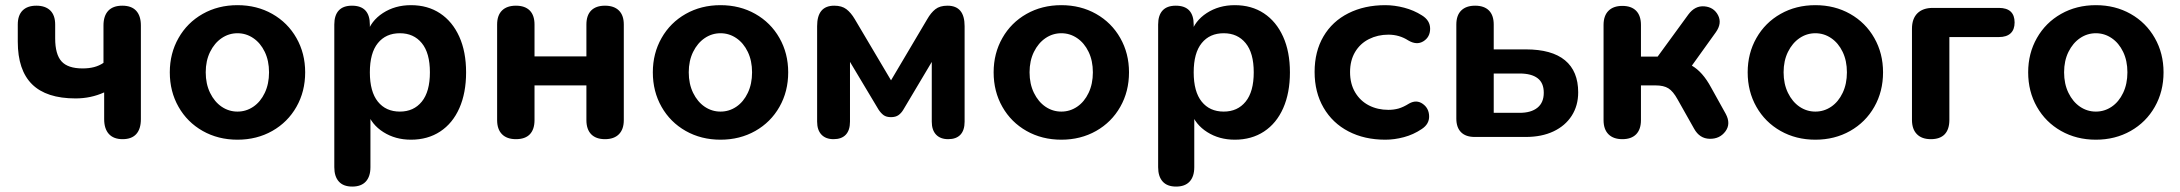

<svg xmlns="http://www.w3.org/2000/svg" viewBox="-20 -520 8277 729"><path d="M375.5 -67.6V-169.2Q324.9 -146.3 267 -146.3Q156.2 -146.3 101.8 -200Q47.5 -253.7 47.5 -361.6V-426.8Q47.5 -461.9 65.8 -480.2Q84 -498.4 118.1 -498.4Q152.2 -498.4 170.9 -480.2Q189.5 -461.9 189.5 -426.8V-374.4Q189.5 -313.7 213.6 -287Q237.6 -260.2 293.7 -260.2Q318 -260.2 337.3 -265.3Q356.5 -270.3 372.9 -281.3V-423.2Q372.9 -459.7 391 -479.1Q409.2 -498.4 444.3 -498.4Q479.4 -498.4 497.1 -479.1Q514.9 -459.7 514.9 -423.2V-67.6Q514.9 -30.3 497.3 -10.9Q479.8 8.4 445.5 8.4Q411.4 8.4 393.4 -11.3Q375.5 -31.1 375.5 -67.6Z M624.7 -245.4Q624.7 -317.4 657.9 -375.7Q691 -434 749.6 -467.2Q808.3 -500.4 881.7 -500.4Q955.1 -500.4 1013.8 -467.2Q1072.4 -434 1105.5 -375.7Q1138.7 -317.4 1138.7 -245.4Q1138.7 -172.6 1105.5 -114.3Q1072.4 -56 1013.8 -22.8Q955.1 10.4 881.7 10.4Q808.3 10.4 749.6 -22.8Q691 -56 657.9 -114.3Q624.7 -172.6 624.7 -245.4ZM1001.5 -245.4Q1001.5 -289.3 985.3 -323Q969.2 -356.6 941.8 -375.2Q914.5 -393.8 881.7 -393.8Q849 -393.8 821.6 -375.2Q794.3 -356.6 777.7 -323Q761.1 -289.3 761.1 -245.4Q761.1 -201.5 777.7 -167.4Q794.3 -133.4 821.6 -114.8Q849 -96.3 881.7 -96.3Q914.5 -96.3 941.8 -114.8Q969.2 -133.4 985.3 -167.4Q1001.5 -201.5 1001.5 -245.4Z M1249.3 114.8V-426.8Q1249.3 -461.9 1266.2 -480.2Q1283 -498.4 1316.3 -498.4Q1350.4 -498.4 1367.4 -480.2Q1384.3 -461.9 1384.3 -426.8V-355.4L1373.3 -391.5Q1387.9 -440.5 1433.9 -470.5Q1479.9 -500.4 1540.3 -500.4Q1604.1 -500.4 1651 -469.3Q1697.9 -438.2 1723.8 -380.9Q1749.7 -323.6 1749.7 -245.4Q1749.7 -167.2 1724.2 -109.5Q1698.7 -51.8 1651.4 -20.7Q1604.1 10.4 1540.3 10.4Q1481.1 10.4 1435.7 -18.4Q1390.3 -47.1 1374.5 -94.5H1386.5V114.8Q1386.5 150.1 1369 169.2Q1351.4 188.4 1317.5 188.4Q1283.6 188.4 1266.5 169.2Q1249.3 150.1 1249.3 114.8ZM1612.3 -245.4Q1612.3 -318.9 1581.5 -356.3Q1550.8 -393.8 1498.3 -393.8Q1445 -393.8 1414.7 -356.3Q1384.3 -318.9 1384.3 -245.4Q1384.3 -171.9 1414.7 -134.1Q1445 -96.3 1498.3 -96.3Q1550.8 -96.3 1581.5 -134.1Q1612.3 -171.9 1612.3 -245.4Z M1867.5 -64V-426.8Q1867.5 -461.9 1886.2 -480.2Q1904.8 -498.4 1938.9 -498.4Q1973 -498.4 1991.3 -480.2Q2009.5 -461.9 2009.5 -426.8V-305.9H2206.5V-426.8Q2206.5 -461.9 2224.7 -480.2Q2243 -498.4 2277.1 -498.4Q2311.2 -498.4 2329.8 -480.2Q2348.5 -461.9 2348.5 -426.8V-64Q2348.5 -28.9 2329.8 -10.2Q2311.2 8.4 2277.1 8.4Q2243 8.4 2224.7 -10.2Q2206.5 -28.9 2206.5 -64V-195.7H2009.5V-64Q2009.5 -28.9 1991.8 -10.2Q1974 8.4 1938.9 8.4Q1904.8 8.4 1886.2 -10.2Q1867.5 -28.9 1867.5 -64Z M2458.7 -245.4Q2458.7 -317.4 2491.9 -375.7Q2525 -434 2583.6 -467.2Q2642.3 -500.4 2715.7 -500.4Q2789.1 -500.4 2847.8 -467.2Q2906.4 -434 2939.5 -375.7Q2972.7 -317.4 2972.7 -245.4Q2972.7 -172.6 2939.5 -114.3Q2906.4 -56 2847.8 -22.8Q2789.1 10.4 2715.7 10.4Q2642.3 10.4 2583.6 -22.8Q2525 -56 2491.9 -114.3Q2458.7 -172.6 2458.7 -245.4ZM2835.5 -245.4Q2835.5 -289.3 2819.3 -323Q2803.2 -356.6 2775.8 -375.2Q2748.5 -393.8 2715.7 -393.8Q2683 -393.8 2655.6 -375.2Q2628.3 -356.6 2611.7 -323Q2595.1 -289.3 2595.1 -245.4Q2595.1 -201.5 2611.7 -167.4Q2628.3 -133.4 2655.6 -114.8Q2683 -96.3 2715.7 -96.3Q2748.5 -96.3 2775.8 -114.8Q2803.2 -133.4 2819.3 -167.4Q2835.5 -201.5 2835.5 -245.4Z M3082.5 -58V-420.8Q3082.5 -498.4 3147.5 -498.4Q3176.2 -498.4 3193.5 -485.2Q3210.9 -472 3225.5 -447.3L3363.1 -215L3500.5 -447.1Q3514.5 -471.7 3531.6 -485.1Q3548.6 -498.4 3577.5 -498.4Q3642.5 -498.4 3642.5 -420.8V-58Q3642.5 -25.5 3626.6 -8.5Q3610.6 8.4 3580.1 8.4Q3550.5 8.4 3534.1 -8.9Q3517.8 -26.3 3517.8 -58V-326.2H3542.4L3410.2 -104.1Q3402.4 -90.8 3391.6 -83Q3380.8 -75.2 3362.9 -75.2Q3345.3 -75.2 3334.9 -82.8Q3324.6 -90.4 3315.6 -104.1L3182.7 -326.2H3207.3V-58Q3207.3 -25.5 3191.3 -8.5Q3175.4 8.4 3144.9 8.4Q3115.2 8.4 3098.9 -8.9Q3082.5 -26.3 3082.5 -58Z M3752.7 -245.4Q3752.7 -317.4 3785.9 -375.7Q3819 -434 3877.6 -467.2Q3936.3 -500.4 4009.7 -500.4Q4083.1 -500.4 4141.8 -467.2Q4200.4 -434 4233.5 -375.7Q4266.7 -317.4 4266.7 -245.4Q4266.7 -172.6 4233.5 -114.3Q4200.4 -56 4141.8 -22.8Q4083.1 10.4 4009.7 10.4Q3936.3 10.4 3877.6 -22.8Q3819 -56 3785.9 -114.3Q3752.7 -172.6 3752.7 -245.4ZM4129.5 -245.4Q4129.5 -289.3 4113.3 -323Q4097.2 -356.6 4069.8 -375.2Q4042.5 -393.8 4009.7 -393.8Q3977 -393.8 3949.6 -375.2Q3922.3 -356.6 3905.7 -323Q3889.1 -289.3 3889.1 -245.4Q3889.1 -201.5 3905.7 -167.4Q3922.3 -133.4 3949.6 -114.8Q3977 -96.3 4009.7 -96.3Q4042.5 -96.3 4069.8 -114.8Q4097.2 -133.4 4113.3 -167.4Q4129.5 -201.5 4129.5 -245.4Z M4377.3 114.8V-426.8Q4377.3 -461.9 4394.2 -480.2Q4411 -498.4 4444.3 -498.4Q4478.4 -498.4 4495.4 -480.2Q4512.3 -461.9 4512.3 -426.8V-355.4L4501.3 -391.5Q4515.9 -440.5 4561.9 -470.5Q4607.9 -500.4 4668.3 -500.4Q4732.1 -500.4 4779 -469.3Q4825.9 -438.2 4851.8 -380.9Q4877.7 -323.6 4877.7 -245.4Q4877.7 -167.2 4852.2 -109.5Q4826.7 -51.8 4779.4 -20.7Q4732.1 10.4 4668.3 10.4Q4609.1 10.4 4563.7 -18.4Q4518.3 -47.1 4502.5 -94.5H4514.5V114.8Q4514.5 150.1 4497 169.2Q4479.4 188.4 4445.5 188.4Q4411.6 188.4 4394.5 169.2Q4377.3 150.1 4377.3 114.8ZM4740.3 -245.4Q4740.3 -318.9 4709.5 -356.3Q4678.8 -393.8 4626.3 -393.8Q4573 -393.8 4542.7 -356.3Q4512.3 -318.9 4512.3 -245.4Q4512.3 -171.9 4542.7 -134.1Q4573 -96.3 4626.3 -96.3Q4678.8 -96.3 4709.5 -134.1Q4740.3 -171.9 4740.3 -245.4Z M4971.4 -247Q4971.4 -324.4 5005 -381.7Q5038.6 -439 5099.7 -469.7Q5160.8 -500.4 5239.7 -500.4Q5274.5 -500.4 5311.4 -490.8Q5348.4 -481.1 5378.8 -461.7Q5410.1 -442.5 5410 -410.8Q5409.9 -379.2 5384.5 -363.3Q5359 -347.4 5326.7 -366.7Q5293 -388.4 5251.5 -388.4Q5211.2 -388.4 5177.8 -371.6Q5144.3 -354.8 5125.1 -322.6Q5106 -290.3 5106 -246.2Q5106 -201.9 5125.3 -169.3Q5144.7 -136.8 5177.6 -119.8Q5210.6 -102.9 5251.5 -102.9Q5272 -102.9 5290.2 -108Q5308.4 -113.2 5330.4 -127Q5358.3 -142.4 5381.8 -125.8Q5405.4 -109.3 5406.2 -79.2Q5407.1 -49.1 5378.2 -30.1Q5346.4 -8.7 5310.4 0.8Q5274.5 10.4 5239.7 10.4Q5160.8 10.4 5100.1 -21.1Q5039.4 -52.6 5005.4 -111.1Q4971.4 -169.6 4971.4 -247Z M5509.5 -69.6V-426.8Q5509.5 -461.9 5528.2 -480.2Q5546.8 -498.4 5580.9 -498.4Q5615 -498.4 5633.3 -480.2Q5651.5 -461.9 5651.5 -426.8V-332.5H5773.3Q5872 -332.5 5922.1 -291.1Q5972.2 -249.7 5972.2 -169.3Q5972.2 -118.9 5947.6 -80.5Q5923 -42.2 5878.3 -21.1Q5833.6 0 5773.3 0H5579.1Q5545.4 0 5527.5 -17.9Q5509.5 -35.9 5509.5 -69.6ZM5841.5 -167.9Q5841.5 -205.4 5818 -223.1Q5794.6 -240.9 5750 -240.9H5651.5V-91.6H5750Q5793.4 -91.6 5817.4 -111Q5841.5 -130.3 5841.5 -167.9Z M6068.5 -64V-425.2Q6068.5 -460.3 6087.2 -479Q6105.8 -497.6 6139.9 -497.6Q6174 -497.6 6192.3 -479Q6210.5 -460.3 6210.5 -425.2V-305.1H6273.9L6390.3 -464.7Q6415.6 -499 6451.4 -495.9Q6487.2 -492.8 6503.2 -462.3Q6519.1 -431.7 6494.7 -397.4L6382.8 -241.5L6354 -287.1Q6380.4 -284.1 6402.2 -271.7Q6424 -259.3 6442.3 -238.6Q6460.6 -217.9 6477.1 -187.3L6532.4 -87.7Q6552.7 -49.9 6531.1 -21.1Q6509.6 7.8 6471.3 7Q6433.1 6.2 6412.3 -31.3L6349.6 -142.6Q6332.6 -173.5 6314.7 -184.6Q6296.7 -195.7 6267.2 -195.7H6210.5V-64Q6210.5 -28.9 6192.3 -10.2Q6174 8.4 6139.9 8.4Q6105.8 8.4 6087.2 -10.2Q6068.5 -28.9 6068.5 -64Z M6615.7 -245.4Q6615.7 -317.4 6648.9 -375.7Q6682 -434 6740.6 -467.2Q6799.3 -500.4 6872.7 -500.4Q6946.1 -500.4 7004.8 -467.2Q7063.4 -434 7096.5 -375.7Q7129.7 -317.4 7129.7 -245.4Q7129.7 -172.6 7096.5 -114.3Q7063.4 -56 7004.8 -22.8Q6946.1 10.4 6872.7 10.4Q6799.3 10.4 6740.6 -22.8Q6682 -56 6648.9 -114.3Q6615.7 -172.6 6615.7 -245.4ZM6992.5 -245.4Q6992.5 -289.3 6976.3 -323Q6960.2 -356.6 6932.8 -375.2Q6905.5 -393.8 6872.7 -393.8Q6840 -393.8 6812.6 -375.2Q6785.3 -356.6 6768.7 -323Q6752.1 -289.3 6752.1 -245.4Q6752.1 -201.5 6768.7 -167.4Q6785.3 -133.4 6812.6 -114.8Q6840 -96.3 6872.7 -96.3Q6905.5 -96.3 6932.8 -114.8Q6960.2 -133.4 6976.3 -167.4Q6992.5 -201.5 6992.5 -245.4Z M7239.5 -64.8V-410.8Q7239.5 -449 7260.1 -469.5Q7280.8 -490 7318.7 -490H7569.6Q7599.1 -490 7614.2 -476.1Q7629.2 -462.1 7629.2 -434.7Q7629.2 -407.6 7614 -393.5Q7598.7 -379.3 7569.6 -379.3H7381.5V-64.8Q7381.5 -28.9 7363.8 -10.2Q7346 8.4 7311.3 8.4Q7276.8 8.4 7258.2 -10.6Q7239.5 -29.5 7239.5 -64.8Z M7680.7 -245.4Q7680.7 -317.4 7713.9 -375.7Q7747 -434 7805.6 -467.2Q7864.3 -500.4 7937.7 -500.4Q8011.1 -500.4 8069.8 -467.2Q8128.4 -434 8161.5 -375.7Q8194.7 -317.4 8194.7 -245.4Q8194.7 -172.6 8161.5 -114.3Q8128.4 -56 8069.8 -22.8Q8011.1 10.4 7937.7 10.4Q7864.3 10.4 7805.6 -22.8Q7747 -56 7713.9 -114.3Q7680.7 -172.6 7680.7 -245.4ZM8057.5 -245.4Q8057.5 -289.3 8041.3 -323Q8025.2 -356.6 7997.8 -375.2Q7970.5 -393.8 7937.7 -393.8Q7905 -393.8 7877.6 -375.2Q7850.3 -356.6 7833.7 -323Q7817.1 -289.3 7817.1 -245.4Q7817.1 -201.5 7833.7 -167.4Q7850.3 -133.4 7877.6 -114.8Q7905 -96.3 7937.7 -96.3Q7970.5 -96.3 7997.8 -114.8Q8025.2 -133.4 8041.3 -167.4Q8057.5 -201.5 8057.5 -245.4Z"/></svg>

Font: SN Pro Thin
Style: Regular
Weight: 200
Designer: Tobias Whetton
Foundry: Supernotes
Version: Version 1.003;Glyphs 3.3 (3324)